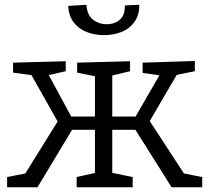

<svg xmlns="http://www.w3.org/2000/svg" viewBox="-20 -789 888 809"><path d="M10 0V-43L97 -60L81 -49L232 -292L228 -268L105 -486L125 -471L35 -483V-525L257 -531V-489L174 -470L181 -481L286 -287L268 -298H395L380 -284V-483L393 -465L305 -483V-525L528 -531V-489L442 -468L453 -483V-284L438 -298H564L545 -287L657 -481L664 -470L581 -482V-525L801 -532V-489L712 -471L732 -486L604 -267L603 -291L761 -49L746 -60L832 -43V0H703L545 -251L561 -242H438L453 -252V-46L442 -63L539 -43V0H303V-43L392 -63L380 -46V-252L395 -242H271L289 -251L138 0ZM418 -641Q379 -641 345.5 -654Q312 -667 291 -694Q270 -721 267 -764L344 -769Q347 -726 371.5 -706.5Q396 -687 430 -687Q463 -687 485 -706Q507 -725 506 -766L567 -769Q567 -725 546.5 -696.5Q526 -668 492.5 -654.5Q459 -641 418 -641Z"/></svg>

Font: Pack4
Style: Regular
Weight: 400
Version: Version 2.002